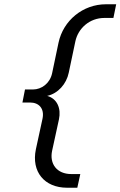

<svg xmlns="http://www.w3.org/2000/svg" viewBox="-20 -690 564 899"><path d="M294 189H342L356 125H314C246 125 211 77 224 16L256 -131C267 -182 248 -228 201 -241C251 -252 291 -296 302 -350L333 -497C346 -557 399 -606 469 -606H511L524 -670H476C368 -670 276 -594 254 -490L224 -347C214 -300 175 -271 134 -271H97L85 -210H121C163 -210 189 -181 179 -134L148 9C126 114 188 189 294 189Z"/></svg>

Font: LT Wave Light
Style: Italic
Weight: 300
Designer: Daniel Lyons
Version: Version 2.5 (Glyphs App)